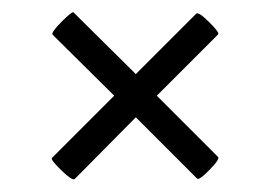

<svg xmlns="http://www.w3.org/2000/svg" viewBox="-20 -345 439 311"><path d="M299 -56 200 -155 101 -55Q97 -52 79.5 -69Q62 -86 64 -89L165 -190L65 -289Q63 -293 80 -310Q97 -327 99 -325L200 -225L298 -323Q302 -326 319.5 -308.5Q337 -291 333 -289L234 -190L333 -91Q337 -88 319.5 -70Q302 -52 299 -56Z"/></svg>

Font: Cormorant Upright
Style: Bold
Weight: 700
Designer: Christian Thalmann (Catharsis Fonts)
Foundry: Catharsis Fonts
Version: Version 3.302